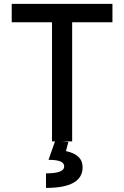

<svg xmlns="http://www.w3.org/2000/svg" viewBox="-20 -713 626 968"><path d="M242.2 0V-693.4H343.8V0ZM39.1 -600.6V-693.4H546.9V-600.6ZM211.9 234.4V161.1Q258.3 161.1 281 152.3Q303.7 143.6 303.7 126Q303.7 108.9 284.2 100.8Q264.6 92.8 224.6 92.8L258.3 -2.9L324.7 2.4L312.5 48.8Q354.5 57.6 375.5 77.9Q396.5 98.1 396.5 130.4Q396.5 182.1 350.6 208.3Q304.7 234.4 211.9 234.4Z"/></svg>

Font: Cascadia Code
Style: Regular
Weight: 400
Monospace: yes
Designer: Aaron Bell
Foundry: Saja Typeworks
Version: Version 2106.017